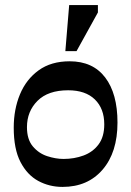

<svg xmlns="http://www.w3.org/2000/svg" viewBox="-20 -722 517 755"><path d="M226 13Q174 13 130.5 -10.5Q87 -34 60.5 -85Q34 -136 34 -220Q34 -292 58.5 -351Q83 -410 132 -445.5Q181 -481 254 -481Q345 -481 393.5 -417.5Q442 -354 442 -240Q442 -123 383.5 -55Q325 13 226 13ZM230 -97Q272 -97 308.5 -110.5Q345 -124 367.5 -154Q390 -184 390 -233Q390 -295 353 -331Q316 -367 248 -367Q169 -367 127.5 -325.5Q86 -284 86 -222Q86 -174 109 -146.5Q132 -119 165.5 -108Q199 -97 230 -97ZM281 -521H237L252 -702H365V-673Z"/></svg>

Font: STIX Two Text SemiBold
Style: Regular
Weight: 600
Designer: Ross Mills, John Hudson & Paul Hanslow, Tiro Typeworks Ltd; with prior portions MicroPress Inc., and Coen Hoffman.
Foundry: Tiro Typeworks Ltd
Version: Version 2.13 b171